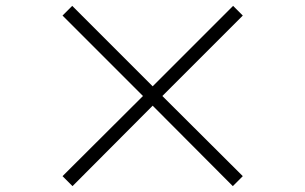

<svg xmlns="http://www.w3.org/2000/svg" viewBox="-20 -695 1040 654"><path d="M227 -61 500 -335 773 -61 807 -95 533 -368 807 -642 774 -675 500 -401 226 -675 193 -642 467 -368 193 -95Z"/></svg>

Font: GenKiMin2 TW SB
Style: Regular
Weight: 600
Version: Version 2.100;PS 2.1;hotconv 16.6.51;makeotf.lib2.5.65220 DE